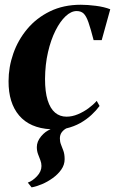

<svg xmlns="http://www.w3.org/2000/svg" viewBox="-20 -535 484 808"><path d="M97 233.5Q117 226.5 135.8 206.5Q154.5 186.5 154.5 163.5Q154.5 151 149.8 139Q145 127 140 113.5Q135 100 135 84Q135 60.5 152.8 39Q170.5 17.5 193 9Q105.5 4 60.5 -49Q15.5 -102 16 -193.5Q16 -252.5 36 -309.8Q56 -367 94.8 -413.2Q133.5 -459.5 190.2 -487.2Q247 -515 320 -515Q348.5 -515 383.5 -510.5Q418.5 -506 444 -496L408 -366Q399.5 -366 391.2 -366Q383 -366 374 -366Q361.5 -414.5 352.2 -441Q343 -467.5 332 -478Q321 -488.5 302.5 -488.5Q279.5 -488.5 256.2 -466.8Q233 -445 213.5 -406.2Q194 -367.5 182 -315.5Q170 -263.5 169.5 -203Q169.5 -148.5 180.5 -113.2Q191.5 -78 211.8 -61Q232 -44 260 -44Q283.5 -44 307.5 -54Q331.5 -64 352.2 -79.2Q373 -94.5 387 -110.5L399 -89Q385 -70 364.5 -51Q344 -32 317.8 -17.2Q291.5 -2.5 258.5 5.5Q247 12 239.5 22.2Q232 32.5 232 48Q232 61.5 236.8 73.5Q241.5 85.5 246.8 99.8Q252 114 252 135Q252 158.5 238 178.5Q224 198.5 202.2 214.2Q180.5 230 156.8 240Q133 250 113 253.5Z"/></svg>

Font: Merriweather 144pt
Style: Bold Italic
Weight: 700
Italic angle: -7.8°
Version: Version 2.101